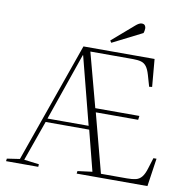

<svg xmlns="http://www.w3.org/2000/svg" viewBox="-95 -1004 1085 1098"><g transform="rotate(10 447.0 -455.0)"><path d="M12 0 14 -15 88 -26 334 -723H747L761 -563L744 -561L725 -627Q716 -658 704 -674Q692 -690 673.5 -695.5Q655 -701 626 -701H378L462 -387H718L715 -364H469L559 -23H710Q741 -23 761.5 -28Q782 -33 796 -50.5Q810 -68 820 -102L839 -163H857L833 0H422L424 -15L509 -26L449 -260H196L113 -26L200 -15L199 0ZM203 -281H442L341 -673H339ZM605 -892Q614 -900 623 -905Q632 -910 640 -910Q654 -910 659 -902Q664 -894 664 -887Q664 -882 663 -874Q662 -866 659 -858L487 -771L479 -783Z"/></g></svg>

Font: Literata 60pt ExtraLight
Style: Italic
Weight: 250
Italic angle: -2°
Designer: Latin by Veronika Burian and Jose Scaglione. Greek by Irene Vlachou. Cyrillic by Vera Evstafieva
Foundry: TypeTogether
Version: Version 3.103;gftools[0.9.29]